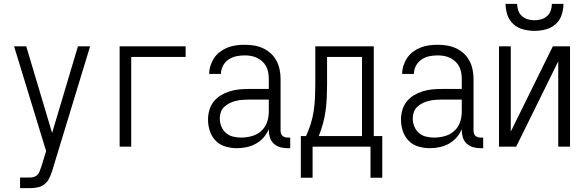

<svg xmlns="http://www.w3.org/2000/svg" viewBox="-20 -760 3040 995"><path d="M84 215V160H135Q145 160 155.5 157Q166 154 173.5 146.5Q181 139 185 129Q189 119 192 109L193 108L219 23L53 -520H116L250 -71L384 -520H447L257 104L251 124Q245 143 236 162Q227 181 211.5 194Q196 207 175.5 211Q155 215 135 215Z M600 0V-520H942V-465H660V0Z M1208 8Q1178 8 1148.5 -0.5Q1119 -9 1098 -30.5Q1077 -52 1067.5 -81Q1058 -110 1058 -140Q1058 -165 1065 -189.5Q1072 -214 1087.5 -233.5Q1103 -253 1124.5 -266Q1146 -279 1170 -286.5Q1194 -294 1218.5 -296.5Q1243 -299 1268 -299H1373V-352Q1373 -368 1370 -384.5Q1367 -401 1359.5 -415.5Q1352 -430 1339.5 -441.5Q1327 -453 1312.5 -460Q1298 -467 1281.5 -470Q1265 -473 1248 -473Q1226 -473 1204.5 -468.5Q1183 -464 1164.5 -451.5Q1146 -439 1135.5 -419Q1125 -399 1125 -377H1064Q1064 -399 1071 -420.5Q1078 -442 1090.5 -460.5Q1103 -479 1121.5 -492.5Q1140 -506 1160.5 -514Q1181 -522 1203.5 -525Q1226 -528 1248 -528Q1273 -528 1297 -524Q1321 -520 1343 -510Q1365 -500 1383 -483.5Q1401 -467 1412.5 -445.5Q1424 -424 1429 -400Q1434 -376 1434 -352V-84Q1434 -76 1436 -69Q1438 -62 1443 -57Q1448 -52 1455.5 -49.5Q1463 -47 1470 -47H1484V8H1470Q1451 8 1432.5 3Q1414 -2 1399.5 -15Q1385 -28 1379 -46.5Q1373 -65 1373 -84V-91Q1363 -67 1346 -47.5Q1329 -28 1306.5 -15.5Q1284 -3 1258.5 2.5Q1233 8 1208 8ZM1230 -47Q1257 -47 1284.5 -54.5Q1312 -62 1333 -80.5Q1354 -99 1363.5 -125.5Q1373 -152 1373 -180V-244H1268Q1252 -244 1235 -242.5Q1218 -241 1201.5 -237Q1185 -233 1170 -225.5Q1155 -218 1142.5 -206.5Q1130 -195 1124.5 -179Q1119 -163 1119 -146Q1119 -125 1127 -105Q1135 -85 1151 -71Q1167 -57 1188 -52Q1209 -47 1230 -47Z M1900 161V0H1600V161H1539V-55H1566Q1581 -87 1591 -120Q1601 -153 1606 -187Q1611 -221 1612.5 -255.5Q1614 -290 1614 -325V-520H1917V-55H1961V161ZM1856 -55V-465H1675V-325Q1675 -291 1673.5 -256.5Q1672 -222 1667.5 -188Q1663 -154 1654 -120.5Q1645 -87 1632 -55Z M2208 8Q2178 8 2148.5 -0.5Q2119 -9 2098 -30.5Q2077 -52 2067.5 -81Q2058 -110 2058 -140Q2058 -165 2065 -189.5Q2072 -214 2087.5 -233.5Q2103 -253 2124.5 -266Q2146 -279 2170 -286.5Q2194 -294 2218.5 -296.5Q2243 -299 2268 -299H2373V-352Q2373 -368 2370 -384.5Q2367 -401 2359.5 -415.5Q2352 -430 2339.5 -441.5Q2327 -453 2312.5 -460Q2298 -467 2281.5 -470Q2265 -473 2248 -473Q2226 -473 2204.5 -468.5Q2183 -464 2164.5 -451.5Q2146 -439 2135.5 -419Q2125 -399 2125 -377H2064Q2064 -399 2071 -420.5Q2078 -442 2090.5 -460.5Q2103 -479 2121.5 -492.5Q2140 -506 2160.5 -514Q2181 -522 2203.5 -525Q2226 -528 2248 -528Q2273 -528 2297 -524Q2321 -520 2343 -510Q2365 -500 2383 -483.5Q2401 -467 2412.5 -445.5Q2424 -424 2429 -400Q2434 -376 2434 -352V-84Q2434 -76 2436 -69Q2438 -62 2443 -57Q2448 -52 2455.5 -49.5Q2463 -47 2470 -47H2484V8H2470Q2451 8 2432.5 3Q2414 -2 2399.5 -15Q2385 -28 2379 -46.5Q2373 -65 2373 -84V-91Q2363 -67 2346 -47.5Q2329 -28 2306.5 -15.5Q2284 -3 2258.5 2.5Q2233 8 2208 8ZM2230 -47Q2257 -47 2284.5 -54.5Q2312 -62 2333 -80.5Q2354 -99 2363.5 -125.5Q2373 -152 2373 -180V-244H2268Q2252 -244 2235 -242.5Q2218 -241 2201.5 -237Q2185 -233 2170 -225.5Q2155 -218 2142.5 -206.5Q2130 -195 2124.5 -179Q2119 -163 2119 -146Q2119 -125 2127 -105Q2135 -85 2151 -71Q2167 -57 2188 -52Q2209 -47 2230 -47Z M2566 0V-520H2627V-78L2845 -520H2934V0H2873V-442L2655 0ZM2750 -600Q2721 -600 2692 -607.5Q2663 -615 2641 -634.5Q2619 -654 2609.5 -682.5Q2600 -711 2600 -740H2660Q2660 -722 2666 -705Q2672 -688 2685 -676.5Q2698 -665 2715 -660Q2732 -655 2750 -655Q2768 -655 2785 -660Q2802 -665 2815 -676.5Q2828 -688 2834 -705Q2840 -722 2840 -740H2900Q2900 -711 2890.5 -682.5Q2881 -654 2859 -634.5Q2837 -615 2808 -607.5Q2779 -600 2750 -600Z"/></svg>

Font: Iosevka SS18 Light
Style: Regular
Weight: 300
Monospace: yes
Designer: Belleve Invis
Foundry: Belleve Invis
Version: Version 25.1.1; ttfautohint (v1.8.4)